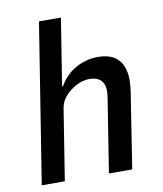

<svg xmlns="http://www.w3.org/2000/svg" viewBox="-80 -771 710 836"><g transform="rotate(-10 275.0 -352.5)"><path d="M37 0 149 -705H246L199 -409H203Q231 -458 277 -483Q323 -508 373 -508Q423 -508 451 -487.5Q479 -467 488.5 -428.5Q498 -390 489 -334L437 0H334L385 -322Q391 -358 385.5 -378.5Q380 -399 363.5 -409.5Q347 -420 321 -420Q293 -420 264.5 -405.5Q236 -391 215 -368Q194 -345 189 -315L139 0Z"/></g></svg>

Font: Nunito Sans 7pt Condensed SemiBold
Style: Italic
Weight: 600
Width: 3
Italic angle: -9°
Designer: Vernon Adams
Foundry: Vernon Adams
Version: Version 3.101;gftools[0.9.27]